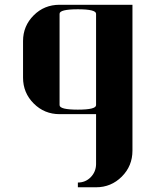

<svg xmlns="http://www.w3.org/2000/svg" viewBox="-20 -481 655 809"><path d="M77.1 -308.1Q77.1 -371.6 122.1 -416.5Q166.5 -460.9 231 -460.9H538.1V153.8Q538.1 218.3 493.2 263.2Q448.2 308.1 384.8 308.1H308.1V288.1Q339.8 288.1 361.8 266.1Q384.3 243.2 384.8 210.9V0H231Q167 0 122.1 -44.9Q77.1 -89.8 77.1 -153.8ZM231 -38.1Q231 -19 308.1 -19Q384.8 -19 384.8 -38.1V-422.9Q384.8 -441.9 308.1 -441.9Q231 -441.9 231 -422.9Z"/></svg>

Font: Hjet
Style: Regular
Weight: 400
Designer: T. Christopher White
Version: Version 1.2